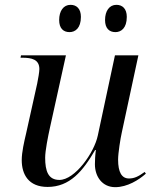

<svg xmlns="http://www.w3.org/2000/svg" viewBox="-20 -765 641 795"><path d="M458 -632C481 -632 505 -648 505 -695C505 -729 487 -745 462 -745C433 -745 415 -720 415 -682C415 -648 432 -632 458 -632ZM268 -632C291 -632 315 -648 315 -695C315 -729 297 -745 272 -745C243 -745 225 -720 225 -682C225 -648 242 -632 268 -632ZM457 10C507 10 555 -20 584 -46L579 -53C553 -34 536 -26 514 -26C484 -26 469 -52 469 -104C469 -131 479 -193 484 -215L553 -536H456L385 -204C370 -132 290 -20 226 -20C180 -20 167 -56 167 -112C167 -141 179 -201 187 -237L253 -536H67L65 -526H73C111 -526 143 -519 143 -479C143 -468 138 -438 134 -419L88 -212C80 -178 70 -135 70 -102C70 -43 98 9 177 9C269 9 323 -56 374 -144H377C374 -122 373 -100 373 -85C373 -33 404 10 457 10Z"/></svg>

Font: Noto Serif Display
Style: Italic
Weight: 400
Italic angle: -12°
Designer: Monotype Design Team
Foundry: Monotype Imaging Inc.
Version: Version 2.009